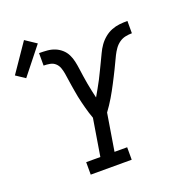

<svg xmlns="http://www.w3.org/2000/svg" viewBox="-225 -951 987 1070"><g transform="rotate(-20 268.5 -416.0)"><path d="M130 0V-74H214L250 -294Q244 -310 238.5 -327.5Q233 -345 228.5 -362.5Q224 -380 219.5 -397.5Q215 -415 211.5 -433Q208 -451 205 -469Q202 -487 199 -505Q196 -523 193.5 -541.5Q191 -560 188 -578Q185 -596 179 -613Q173 -630 160 -642Q147 -654 128.5 -657.5Q110 -661 91 -661V-735Q115 -735 139 -733Q163 -731 184 -722.5Q205 -714 222 -699Q239 -684 249 -664Q259 -644 264 -621.5Q269 -599 272 -576Q275 -553 278.5 -530Q282 -507 286 -484Q290 -461 295 -438.5Q300 -416 305 -394Q317 -415 329.5 -437Q342 -459 353.5 -481Q365 -503 375.5 -525.5Q386 -548 397 -570Q408 -592 418.5 -615Q429 -638 443.5 -658.5Q458 -679 478 -695.5Q498 -712 521 -721Q544 -730 567.5 -732.5Q591 -735 615 -735V-662Q596 -662 576.5 -658Q557 -654 540 -642Q523 -630 511 -613Q499 -596 490 -578Q481 -560 472.5 -541.5Q464 -523 455 -505Q446 -487 437 -469Q428 -451 418.5 -433Q409 -415 399.5 -397.5Q390 -380 379.5 -362.5Q369 -345 357.5 -327.5Q346 -310 334 -294L298 -74H373V0ZM-24 -628 -78 -664 37 -832 103 -788Z"/></g></svg>

Font: Iosevka Etoile
Style: Italic
Weight: 400
Italic angle: -9°
Designer: Belleve Invis
Foundry: Belleve Invis
Version: Version 22.1.2; ttfautohint (v1.8.4)